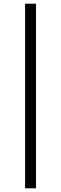

<svg xmlns="http://www.w3.org/2000/svg" viewBox="-20 -770 331 1040"><path d="M116 250V-750H175V250Z"/></svg>

Font: Source Serif 4 Variable
Style: Regular
Weight: 400
Designer: Frank Grießhammer
Foundry: Adobe
Version: Version 4.005;hotconv 1.1.0;makeotfexe 2.6.0